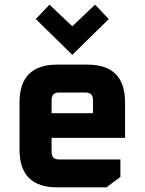

<svg xmlns="http://www.w3.org/2000/svg" viewBox="-20 -806 622 826"><path d="M64 -162V-366Q64 -528 226 -528H356Q518 -528 518 -366V-213H202V-152Q202 -120 234 -120H498V-45L438 0H226Q64 0 64 -162ZM202 -319H380V-376Q380 -408 348 -408H234Q202 -408 202 -376ZM134 -724 193 -786 291 -693 389 -786 448 -724 291 -570Z"/></svg>

Font: Oxanium ExtraLight
Style: Bold
Weight: 700
Version: Version 2.000